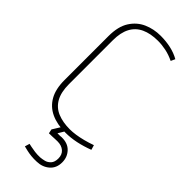

<svg xmlns="http://www.w3.org/2000/svg" viewBox="-297 -750 1017 1017"><g transform="rotate(45 211.0 -242.0)"><path d="M234 -3H203L170 50L175 74Q187 74 198 73.5Q209 73 219 72.5Q229 72 238 72Q268 72 286.5 88Q305 104 305 133Q305 160 292 174Q279 188 262.5 192Q246 196 233 197Q212 198 193 195.5Q174 193 160.5 190Q147 187 142 186L134 213Q146 216 161 219.5Q176 223 195 225Q214 227 236 226Q277 225 305.5 200.5Q334 176 334 133Q334 94 308.5 67Q283 40 237 41Q232 42 226.5 42Q221 42 207 42ZM360 -653 371 -677Q341 -694 305 -702Q269 -710 229 -710Q177 -710 133 -690.5Q89 -671 61.5 -628Q34 -585 34 -513V-184Q34 -117 58 -74.5Q82 -32 126.5 -11Q171 10 234 10Q273 10 313.5 1.5Q354 -7 396 -23L388 -50Q360 -40 333 -33Q306 -26 282 -22.5Q258 -19 238 -19Q186 -19 147 -35Q108 -51 87 -88Q66 -125 66 -186V-514Q66 -571 85.5 -608Q105 -645 143.5 -663Q182 -681 237 -681Q267 -681 298 -674.5Q329 -668 360 -653Z"/></g></svg>

Font: Advent Pro ExtraLight
Style: Regular
Weight: 250
Version: Version 3.000